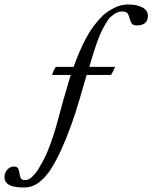

<svg xmlns="http://www.w3.org/2000/svg" viewBox="-85 -692 677 853"><path d="M572 -622Q572 -599 558.5 -589Q545 -579 525 -579Q505 -579 499.5 -588.5Q494 -598 491 -610Q488 -622 482.5 -631.5Q477 -641 457 -641Q440 -641 423.5 -630Q407 -619 398 -608Q368 -565 348 -509.5Q328 -454 312 -395H426Q420 -377 408 -359H300Q284 -304 267 -246Q250 -188 230 -132.5Q210 -77 187 -26.5Q164 24 137 66Q127 80 115.5 93Q104 106 90 117Q76 128 59 134.5Q42 141 22 141Q4 141 -11.5 139Q-27 137 -39 132Q-51 127 -58 118Q-65 109 -65 95Q-65 75 -52.5 61.5Q-40 48 -23 48Q-8 48 -4 57.5Q0 67 1.5 78Q3 89 7 98.5Q11 108 26 108Q46 108 61 90Q79 73 93 46Q111 17 126 -19Q141 -55 153.5 -94.5Q166 -134 176.5 -174Q187 -214 197 -250Q205 -277 213 -304Q221 -331 229 -359H146Q149 -368 153 -377Q157 -386 163 -395H242Q267 -465 297 -522Q327 -579 373 -624Q395 -643 423.5 -657.5Q452 -672 485 -672Q523 -672 547.5 -659Q572 -646 572 -622Z"/></svg>

Font: Vermiglione
Style: Bold Italic
Weight: 700
Italic angle: -11°
Version: Version 1.000